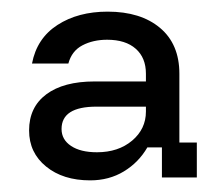

<svg xmlns="http://www.w3.org/2000/svg" viewBox="-20 -630 382 330"><path d="M135 -320Q88.3 -320 59.2 -343.8Q30 -367.5 30 -405.8Q30 -445.8 59.6 -467.9Q89.2 -490 142.5 -490H230.8V-503.3Q230.8 -530.8 213.3 -546.2Q195.8 -561.7 164.2 -561.7Q140 -561.7 121.7 -552.1Q103.3 -542.5 97.5 -520.8H35Q43.3 -564.2 78.8 -587.1Q114.2 -610 165 -610Q221.7 -610 255 -582.1Q288.3 -554.2 288.3 -503.3V-385H318.3V-325H258.3V-376.7H233.3Q218.3 -350.8 192.9 -335.4Q167.5 -320 135 -320ZM146.7 -368.3Q183.3 -368.3 207.1 -388.3Q230.8 -408.3 230.8 -438.3V-446.7H145.8Q85.8 -446.7 85.8 -408.3Q85.8 -390 102.1 -379.2Q118.3 -368.3 146.7 -368.3Z"/></svg>

Font: Funnel Display Light
Style: Regular
Weight: 300
Designer: NORD ID, Kristian Moeller
Foundry: Dicotype
Version: Version 1.000